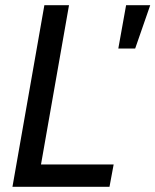

<svg xmlns="http://www.w3.org/2000/svg" viewBox="-20 -720 599 740"><path d="M28 0 151 -700H246L138 -86H418L402 0ZM436 -533 466 -700H559L501 -533Z"/></svg>

Font: Cabin VF Beta
Style: Italic
Weight: 400
Italic angle: -7°
Designer: Pablo Impallari
Foundry: Pablo Impallari. http://www.impallari.com Igino Marini. http://www.ikern.com
Version: Version 2.300